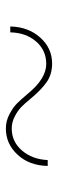

<svg xmlns="http://www.w3.org/2000/svg" viewBox="208 -598 198 654"><g transform="rotate(-90 307.0 -271.0)"><path d="M417.5 -192.5Q380 -192.5 353.1 -211.9Q326.2 -231.2 297.5 -266.2Q280 -287.5 268.1 -298.8Q256.2 -310 236.9 -320Q217.5 -330 196.2 -330Q151.2 -330 121.2 -295Q91.2 -260 88.8 -207.5H68.8Q70 -270 106.9 -310Q143.8 -350 196.2 -350Q222.5 -350 245.6 -337.5Q268.8 -325 281.9 -311.9Q295 -298.8 315 -275Q366.2 -212.5 416.2 -212.5Q462.5 -212.5 492.5 -246.9Q522.5 -281.2 523.8 -335H543.8Q542.5 -273.8 506.2 -233.1Q470 -192.5 417.5 -192.5Z"/></g></svg>

Font: Now Thin
Style: Regular
Weight: 250
Designer: Alfredo Marco Pradil
Foundry: Alfredo Marco Pradil
Version: Version 1.002;PS 001.002;hotconv 1.0.88;makeotf.lib2.5.64775